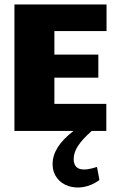

<svg xmlns="http://www.w3.org/2000/svg" viewBox="-20 -590 526 865"><path d="M460 -450V-570H45V0H311C248 49 217 97 217 149C217 251 338 288 428 221L417 162C357 182 312 180 312 126C312 87 338 49 393 0H459V-122H225V-240H423V-344H225V-450Z"/></svg>

Font: FilmFarsi_V5 Display
Style: Regular
Weight: 400
Designer: Borna Izadpanah
Foundry: Borna Izadpanah
Version: Version 1.000;PS 001.000;hotconv 1.0.88;makeotf.lib2.5.64775